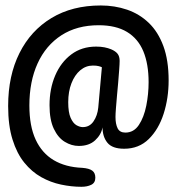

<svg xmlns="http://www.w3.org/2000/svg" viewBox="-20 -660 659 719"><path d="M285 39.5Q247.5 39.5 208.5 31.2Q169.5 23 134.2 3.2Q99 -16.5 71 -51Q43 -85.5 26.8 -137.8Q10.5 -190 10.5 -263Q10.5 -376.5 52.8 -461Q95 -545.5 172.8 -592.5Q250.5 -639.5 357.5 -639.5Q409.5 -639.5 455.8 -623.8Q502 -608 537 -574.5Q572 -541 591.8 -487.5Q611.5 -434 611.5 -359Q611.5 -292.5 592.8 -234Q574 -175.5 537 -139.2Q500 -103 445 -103Q400.5 -103 382.2 -125.5Q364 -148 364 -183Q359 -155.5 336.2 -134.5Q313.5 -113.5 275 -113.5Q248 -113.5 222.8 -128.8Q197.5 -144 181.5 -177.8Q165.5 -211.5 165.5 -266Q165.5 -328 186.8 -377.5Q208 -427 247 -456.2Q286 -485.5 340 -485.5Q357.5 -485.5 371.2 -482.8Q385 -480 396 -475.5Q412.5 -468.5 420.2 -458.8Q428 -449 428 -432Q428 -421 426.2 -397Q424.5 -373 422.5 -350Q420.5 -328.5 418.2 -302.8Q416 -277 414.2 -255.2Q412.5 -233.5 412.5 -222Q412.5 -195.5 420.5 -179.5Q428.5 -163.5 449.5 -163.5Q481 -163.5 500 -192Q519 -220.5 527.8 -264.2Q536.5 -308 536.5 -352.5Q536.5 -420 516.8 -467.8Q497 -515.5 455.5 -540.5Q414 -565.5 349.5 -565.5Q268 -565.5 209.8 -527.8Q151.5 -490 120.8 -422.5Q90 -355 90 -265Q90 -188 113.5 -137.2Q137 -86.5 181.2 -60.2Q225.5 -34 288 -31.5Q314 -29.5 325.5 -21Q337 -12.5 337 5.5Q337 24.5 321.8 32Q306.5 39.5 285 39.5ZM290 -184Q315.5 -184 330.2 -205.5Q345 -227 348 -257.5L361.5 -408Q358.5 -410 350.2 -412.2Q342 -414.5 328 -414.5Q301.5 -414.5 280.5 -396.8Q259.5 -379 247.5 -348Q235.5 -317 235.5 -277.5Q235.5 -239 244.5 -218.8Q253.5 -198.5 266.2 -191.2Q279 -184 290 -184Z"/></svg>

Font: Sono Monospace Medium
Style: Regular
Weight: 500
Designer: Tyler Finck
Foundry: Tyler Finck
Version: Version 2.112